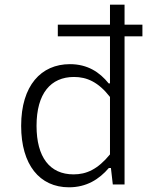

<svg xmlns="http://www.w3.org/2000/svg" viewBox="-20 -785 660 817"><path d="M70 -249.5C70 -84 148.5 12 273.5 12C347.5 12 401.5 -21.5 443 -70H452L460 0H510V-630.5H586V-680H510V-765H448V-680H226V-630.5H448V-430H442.5C404 -478 352.5 -512 277.5 -512C155 -512 70 -421 70 -249.5ZM135.5 -249.5C135.5 -387.5 196 -457.5 295 -457.5C349.5 -457.5 398.5 -436 448 -372.5V-128C395.5 -64 347.5 -43 293 -43C191.5 -43 135.5 -116.5 135.5 -249.5Z"/></svg>

Font: Monaspace Neon ExtraLight
Style: Regular
Weight: 200
Designer: Riley Cran & the Lettermatic Team
Foundry: Lettermatic
Version: Version 1.200 (Monaspace Neon)